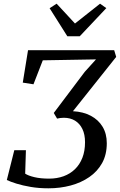

<svg xmlns="http://www.w3.org/2000/svg" viewBox="-20 -1015 650 1041"><path d="M242.5 6Q191 6 146.8 -1.5Q102.5 -9 69 -19.5Q35.5 -30 17 -39L57.5 -200.5H120.5L116.5 -73.5Q133 -62.5 166.5 -54.5Q200 -46.5 246.5 -46.5Q289 -46.5 324.8 -59.5Q360.5 -72.5 386.5 -97.8Q412.5 -123 426.8 -159.8Q441 -196.5 441 -244Q441 -286 426.8 -315.5Q412.5 -345 386.8 -360.8Q361 -376.5 326 -376.5Q315.5 -376.5 306.5 -375.2Q297.5 -374 289.5 -372L271.5 -402.5L439.5 -625.5L500.5 -693L212 -688L161.5 -558L103.5 -567L132 -743H599L610 -706.5L375.5 -412Q431.5 -409 472.5 -387.2Q513.5 -365.5 536.2 -327.8Q559 -290 559 -238.5Q559 -177 533.8 -131.2Q508.5 -85.5 464.2 -55Q420 -24.5 363 -9.2Q306 6 242.5 6ZM345 -818.5 249 -970.5 287 -995Q312 -968 337 -941.2Q362 -914.5 386.5 -887.5Q420.5 -914.5 454.5 -941.2Q488.5 -968 522.5 -995L556.5 -971L412.5 -818.5Z"/></svg>

Font: Merriweather Light 18pt
Style: Italic
Weight: 400
Italic angle: -7.8°
Version: Version 2.101